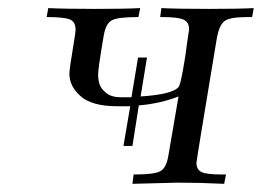

<svg xmlns="http://www.w3.org/2000/svg" viewBox="-20 -450 641 470"><path d="M94.2 -408.2 98.1 -430.2Q137.2 -428.2 213.9 -428.2Q287.1 -428.2 323.2 -430.2L318.8 -408.2H315.9Q268.1 -408.2 253.4 -400.1Q238.8 -392.1 233.9 -362.8Q219.7 -279.8 220.2 -267.1Q220.2 -254.9 223.6 -243.9Q227.1 -232.9 240 -222.4Q252.9 -211.9 275.9 -211.9H301.8L317.9 -309.1H339.8L324.2 -213.9Q401.4 -218.8 417 -236.8Q420.9 -240.7 427.5 -276.4Q434.1 -312 438 -345.2L442.9 -377.9Q442.9 -396 429 -402.1Q415 -408.2 378.9 -408.2H372.1L375 -430.2Q414.1 -428.2 492.2 -428.2Q565.4 -428.2 601.1 -430.2L597.2 -408.2H585Q543 -408.2 530 -398.7Q517.1 -389.2 511.2 -358.9Q461.4 -60.1 460.9 -51.8Q460.9 -34.7 473.4 -28.8Q485.8 -22.9 522 -22.9H533.2L528.8 0Q471.7 -2.9 414.1 -2.9Q402.8 -2.9 304.2 0L307.1 -22.9H310.1Q357.9 -22.9 372.6 -31Q387.2 -39.1 392.1 -68.8L417 -213.9Q374 -196.8 319.8 -191.9L304.2 -92.8H282.2L298.8 -189.9H268.1Q205.1 -189.9 177.5 -214.4Q149.9 -238.8 149.9 -269Q149.9 -281.2 157.5 -325.7Q165 -370.1 165 -377Q165 -397.9 149.4 -403.1Q133.8 -408.2 96.2 -408.2Z"/></svg>

Font: CMU Serif Extra
Style: RomanSlanted
Weight: 500
Italic angle: -9.46001°
Version: Version 0.7.0